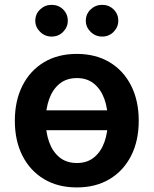

<svg xmlns="http://www.w3.org/2000/svg" viewBox="-20 -780 648 810"><path d="M485.4 -314.6V-230.8H122.5V-314.6ZM304 10.7Q224.1 10.7 165.5 -24.5Q106.9 -59.7 74.8 -122.9Q42.6 -186.1 42.6 -270.6Q42.6 -355.1 74.8 -418.7Q106.9 -482.2 165.5 -517.4Q224.1 -552.6 304 -552.6Q383.9 -552.6 442.5 -517.4Q501.1 -482.2 533.2 -418.7Q565.3 -355.1 565.3 -270.6Q565.3 -186.1 533.2 -122.9Q501.1 -59.7 442.5 -24.5Q383.9 10.7 304 10.7ZM304.7 -92.3Q348 -92.3 377.1 -116.3Q406.2 -140.3 420.6 -180.8Q435 -221.2 435 -271Q435 -321 420.6 -361.7Q406.2 -402.3 377.1 -426.5Q348 -450.6 304.7 -450.6Q260.3 -450.6 231 -426.5Q201.7 -402.3 187.3 -361.7Q172.9 -321 172.9 -271Q172.9 -221.2 187.3 -180.8Q201.7 -140.3 231 -116.3Q260.3 -92.3 304.7 -92.3ZM197.8 -625.7Q169.7 -625.7 149.3 -645.6Q128.9 -665.5 128.9 -692.5Q128.9 -720.9 149.3 -740.2Q169.7 -759.6 197.8 -759.6Q226.6 -759.6 246.3 -740.2Q266 -720.9 266 -692.5Q266 -665.5 246.3 -645.6Q226.6 -625.7 197.8 -625.7ZM410.9 -625.7Q382.8 -625.7 362.4 -645.6Q342 -665.5 342 -692.5Q342 -720.9 362.4 -740.2Q382.8 -759.6 410.9 -759.6Q439.6 -759.6 459.3 -740.2Q479 -720.9 479 -692.5Q479 -665.5 459.3 -645.6Q439.6 -625.7 410.9 -625.7Z"/></svg>

Font: InterMG SemiBold
Style: Regular
Weight: 600
Designer: Rasmus Andersson
Foundry: rsms
Version: Version 3.019;December 26, 2023;FontCreator 15.0.0.2955 64-b